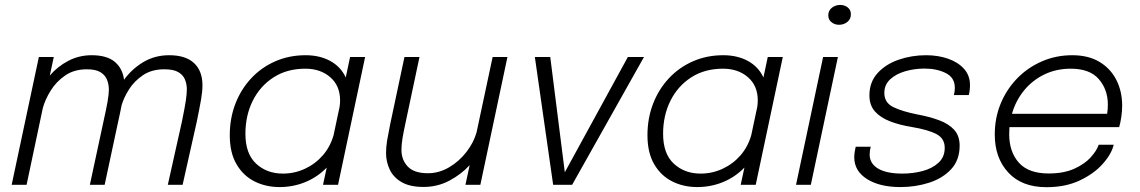

<svg xmlns="http://www.w3.org/2000/svg" viewBox="-20 -768 4740 798"><path d="M28.5 0 141.5 -531H203.5L187 -454Q219.5 -492 264 -515.2Q308.5 -538.5 361 -538.5Q424 -538.5 456.8 -511.2Q489.5 -484 495.5 -436.5Q527.5 -481 575.5 -509.8Q623.5 -538.5 683 -538.5Q751.5 -538.5 786.5 -505.8Q821.5 -473 821.5 -413.5Q821.5 -388 815.5 -353.5Q809.5 -319 798 -263L739 0H677.5L736.5 -264.5Q748.5 -323.5 752.5 -350.8Q756.5 -378 756.5 -397Q756.5 -418 749 -437Q741.5 -456 721.5 -468Q701.5 -480 663 -480Q610.5 -480 574.2 -455.5Q538 -431 516.2 -396.5Q494.5 -362 485.5 -331Q482.5 -315.5 478.8 -297.8Q475 -280 470.5 -259.5L415 0H353.5L410.5 -265Q421.5 -314 427 -345.2Q432.5 -376.5 432.5 -395Q432.5 -416.5 425 -436Q417.5 -455.5 397.8 -467.8Q378 -480 341.5 -480Q288 -480 250.8 -454.2Q213.5 -428.5 190.5 -391.2Q167.5 -354 158 -319L90.5 0Z M1142 9.5Q1084.5 9.5 1037.5 -14.2Q990.5 -38 962.8 -85.8Q935 -133.5 935 -206Q935 -276 958.2 -336.5Q981.5 -397 1024 -442.5Q1066.5 -488 1124.2 -513.2Q1182 -538.5 1250 -538.5Q1309 -538.5 1352.8 -514.5Q1396.5 -490.5 1417 -446L1435 -531H1497.5L1385 0H1322.5L1338 -71.5Q1299.5 -32 1249 -11.2Q1198.5 9.5 1142 9.5ZM1000 -212Q1000 -129 1044.5 -87.8Q1089 -46.5 1156 -46.5Q1204 -46.5 1247.2 -66.5Q1290.5 -86.5 1321.8 -122.5Q1353 -158.5 1366.5 -206.5L1391.5 -324.5Q1393.5 -338.5 1393.5 -350.5Q1393.5 -411.5 1352.8 -447Q1312 -482.5 1249 -482.5Q1173 -482.5 1117 -446.5Q1061 -410.5 1030.5 -349.2Q1000 -288 1000 -212Z M1740.5 9Q1683.5 9 1649.2 -11Q1615 -31 1599.8 -63.2Q1584.5 -95.5 1584.5 -132Q1584.5 -157.5 1589 -184.5Q1593.5 -211.5 1602 -253L1661 -531H1723.5L1666 -260Q1657.5 -221 1653 -194Q1648.5 -167 1648.5 -145Q1648.5 -103.5 1674.8 -75.8Q1701 -48 1758.5 -48Q1805 -48 1846.8 -72.8Q1888.5 -97.5 1918.5 -136.2Q1948.5 -175 1960.5 -217L2027.5 -531H2089L1976.5 0H1914.5L1932 -81.5Q1896 -42.5 1847 -16.8Q1798 9 1740.5 9Z M2656.5 -531 2358 0H2279L2203 -531H2267L2327.5 -52L2589.5 -531Z M2878 9.5Q2820.5 9.5 2773.5 -14.2Q2726.5 -38 2698.8 -85.8Q2671 -133.5 2671 -206Q2671 -276 2694.2 -336.5Q2717.5 -397 2760 -442.5Q2802.5 -488 2860.2 -513.2Q2918 -538.5 2986 -538.5Q3045 -538.5 3088.8 -514.5Q3132.5 -490.5 3153 -446L3171 -531H3233.5L3121 0H3058.5L3074 -71.5Q3035.5 -32 2985 -11.2Q2934.5 9.5 2878 9.5ZM2736 -212Q2736 -129 2780.5 -87.8Q2825 -46.5 2892 -46.5Q2940 -46.5 2983.2 -66.5Q3026.5 -86.5 3057.8 -122.5Q3089 -158.5 3102.5 -206.5L3127.5 -324.5Q3129.5 -338.5 3129.5 -350.5Q3129.5 -411.5 3088.8 -447Q3048 -482.5 2985 -482.5Q2909 -482.5 2853 -446.5Q2797 -410.5 2766.5 -349.2Q2736 -288 2736 -212Z M3467.5 -665Q3449 -665 3435.8 -675.8Q3422.5 -686.5 3422.5 -704Q3422.5 -724 3437.5 -735.8Q3452.5 -747.5 3472 -747.5Q3490.5 -747.5 3503.5 -737Q3516.5 -726.5 3516.5 -709Q3516.5 -688.5 3501.8 -676.8Q3487 -665 3467.5 -665ZM3288.5 0 3401 -531H3462.5L3350 0Z M3722.5 9.5Q3636 9.5 3583.2 -24Q3530.5 -57.5 3530.5 -114.5Q3530.5 -125.5 3532.5 -138Q3534.5 -150.5 3536.5 -158H3599Q3594.5 -143 3594.5 -126Q3594.5 -88 3629.8 -67.2Q3665 -46.5 3730.5 -46.5Q3774.5 -46.5 3814.8 -57.2Q3855 -68 3880.8 -91.8Q3906.5 -115.5 3906.5 -153.5Q3906.5 -192 3873 -210.2Q3839.5 -228.5 3768 -240.5Q3718.5 -248.5 3679 -263.8Q3639.5 -279 3616.5 -304.8Q3593.5 -330.5 3593.5 -371.5Q3593.5 -427 3627.5 -464.2Q3661.5 -501.5 3715.5 -520Q3769.5 -538.5 3829 -538.5Q3879 -538.5 3920.5 -524Q3962 -509.5 3986.8 -481.8Q4011.5 -454 4011.5 -414.5Q4011.5 -391 4006.5 -373H3944.5Q3946.5 -380 3947.5 -386.8Q3948.5 -393.5 3948.5 -403Q3948.5 -445.5 3911 -464.2Q3873.5 -483 3823 -483Q3781 -483 3742.8 -472Q3704.5 -461 3680 -438.5Q3655.5 -416 3655.5 -381.5Q3655.5 -341.5 3692.2 -323.2Q3729 -305 3792 -292.5Q3843.5 -283 3883.2 -268.2Q3923 -253.5 3945.8 -228.5Q3968.5 -203.5 3968.5 -163Q3968.5 -102.5 3933 -64.5Q3897.5 -26.5 3841.2 -8.5Q3785 9.5 3722.5 9.5Z M4609 -166.5Q4599.5 -127.5 4563.2 -86.8Q4527 -46 4467.8 -18Q4408.5 10 4329.5 10Q4227 10 4170.8 -50.8Q4114.5 -111.5 4114.5 -208.5Q4114.5 -278 4139.2 -337.8Q4164 -397.5 4208.2 -442.8Q4252.5 -488 4311 -513.2Q4369.5 -538.5 4436.5 -538.5Q4503.5 -538.5 4549.8 -510.8Q4596 -483 4620 -435.5Q4644 -388 4644 -328.5Q4644 -307.5 4640.5 -282.5Q4637 -257.5 4631.5 -239.5H4175.5Q4174.5 -225.5 4174.5 -210.5Q4174.5 -137 4214.5 -92Q4254.5 -47 4338.5 -47Q4401 -47 4444.5 -66.5Q4488 -86 4513.2 -114Q4538.5 -142 4546.5 -166.5ZM4430.5 -482.5Q4370 -482.5 4320.5 -458.5Q4271 -434.5 4236.2 -392Q4201.5 -349.5 4186 -295H4581.5Q4584.5 -313 4584.5 -333.5Q4584.5 -395.5 4547 -439Q4509.5 -482.5 4430.5 -482.5Z"/></svg>

Font: Epilogue Light
Style: Italic
Weight: 300
Italic angle: -12°
Designer: Tyler Finck
Foundry: Etcetera Type Co
Version: Version 2.111; ttfautohint (v1.8.3)